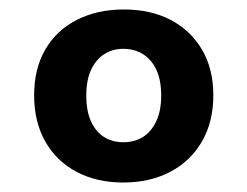

<svg xmlns="http://www.w3.org/2000/svg" viewBox="-20 -732 522 405"><path d="M240 -347Q184 -347 141.5 -369.5Q99 -392 75.5 -433.5Q52 -475 52 -531Q52 -587 75.5 -627.5Q99 -668 142 -690Q185 -712 241 -712Q298 -712 340 -690Q382 -668 406 -627.5Q430 -587 430 -531Q430 -475 406 -433.5Q382 -392 339 -369.5Q296 -347 240 -347ZM240 -432Q264 -432 281.5 -443Q299 -454 309.5 -476Q320 -498 320 -530Q320 -563 310 -584.5Q300 -606 282 -617.5Q264 -629 240 -629Q217 -629 199.5 -617.5Q182 -606 172 -584.5Q162 -563 162 -530Q162 -498 172 -476Q182 -454 199.5 -443Q217 -432 240 -432Z"/></svg>

Font: DM Sans 10pt ExtraBold
Style: Regular
Weight: 800
Version: Version 4.004;gftools[0.9.30]